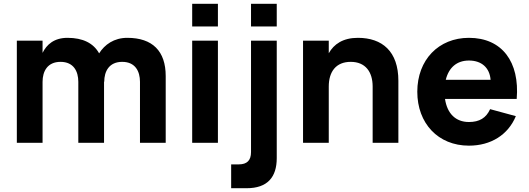

<svg xmlns="http://www.w3.org/2000/svg" viewBox="-20 -755 2794 1015"><path d="M394 0H530V-323.5L531 -322.5C531 -377.5 556.5 -428 626 -428C695.5 -428 720 -377.5 720 -322.5V0H856V-353C856 -484.5 786.5 -555 653 -555C582.5 -555 533 -519 504 -473C474 -527 418 -555 337 -555C265.5 -555 226.5 -519 205 -475.5V-540H69V0H205V-322.5C205 -377.5 230.5 -428 300 -428C369.5 -428 394 -377.5 394 -322.5Z M1132 -615V-735H996V-615ZM1132 0V-540H996V0Z M1443 -615V-735H1307V-615ZM1284 240C1394 240 1443 181.5 1443 81V-540H1307V49C1307 93 1286 114 1242 114H1202V240Z M1950 0H2086V-328C2086 -483.5 2000.5 -555 1872 -555C1793 -555 1745 -521.5 1718 -473.5V-540H1582V0H1718V-297.5C1718 -376.5 1756.5 -428 1834 -428C1911.5 -428 1950 -375.5 1950 -297.5Z M2459 -110C2389 -110 2344 -154.5 2332.5 -232H2711.5C2728 -428 2634 -555 2459 -555C2299 -555 2186 -439 2186 -270C2186 -103 2296 15 2459 15C2575 15 2666 -42 2707 -141L2571 -178C2550 -131.5 2514.5 -110 2459 -110ZM2336.5 -333C2352.5 -398 2395 -435 2459 -435C2526 -435 2568.5 -397 2573.5 -333Z"/></svg>

Font: Vela Sans ExtBd
Style: Regular
Weight: 800
Designer: Principal design: Mikhail Sharanda - project Manrope.
Design modification: Ravid Balaliev
Foundry: Mikhail Sharanda
Version: Version 1.001